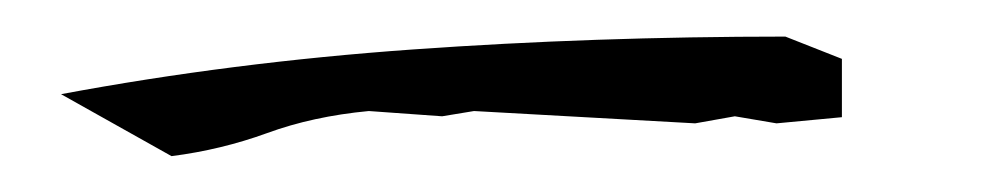

<svg xmlns="http://www.w3.org/2000/svg" viewBox="-20 32 546 106"><path d="M13.7 84 74.7 118.2Q102.1 114.7 127.4 105.5Q152.8 96.2 183.6 93.3L224.1 96.2L241.7 93.3L363.8 100.1L385.7 96.2L408.7 100.1L444.8 96.7V64.5L413.6 52.2Q308.1 52.2 208 59.3Q107.9 66.4 13.7 84Z"/></svg>

Font: Bakudai
Style: ExtraLight
Weight: 200
Version: Version 1.48